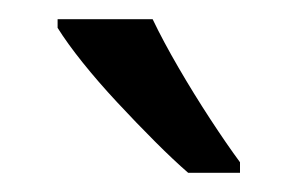

<svg xmlns="http://www.w3.org/2000/svg" viewBox="-20 -786 310 200"><path d="M139 -766Q150 -743 166 -715.5Q182 -688 199 -662Q216 -636 230 -617V-606H176Q161 -619 141.5 -638.5Q122 -658 102 -679.5Q82 -701 66 -721Q50 -741 40 -757V-766Z"/></svg>

Font: Noto Sans Arabic Condensed
Style: Regular
Weight: 400
Width: 3
Designer: Monotype Design Team, Nadine Chahine, Nizar Qandah and Khaled Hosny
Foundry: Monotype Imaging Inc.
Version: Version 2.012